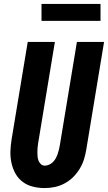

<svg xmlns="http://www.w3.org/2000/svg" viewBox="-20 -948 549 976"><path d="M207 8Q177 8 148 1Q119 -6 96 -23Q73 -40 59 -65Q45 -90 38.5 -119Q32 -148 33 -178.5Q34 -209 39 -240L121 -735H259L174 -221Q172 -209 171 -197.5Q170 -186 170 -174.5Q170 -163 171 -152Q172 -141 176 -131Q180 -121 188 -113.5Q196 -106 208 -106Q219 -106 230 -111Q241 -116 249.5 -124.5Q258 -133 263.5 -143.5Q269 -154 273 -165Q277 -176 279.5 -187Q282 -198 284 -209L371 -735H509L419 -190Q415 -165 407.5 -140Q400 -115 386 -91.5Q372 -68 352.5 -48.5Q333 -29 309 -16Q285 -3 259 2.5Q233 8 207 8ZM191 -842V-928H491V-842Z"/></svg>

Font: Iosevka Term Curly Hv Obl
Style: Regular
Weight: 900
Italic angle: -9°
Designer: Belleve Invis
Foundry: Belleve Invis
Version: Version 32.3.0